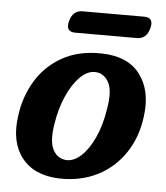

<svg xmlns="http://www.w3.org/2000/svg" viewBox="-48 -655 612 709"><g transform="rotate(5 258.0 -300.5)"><path d="M315.5 -463Q412 -460.5 456.8 -400.5Q501.5 -340.5 489 -246Q479.5 -167.5 440.2 -109Q401 -50.5 338.8 -19Q276.5 12.5 197.5 10.5Q104 7.5 58.2 -51Q12.5 -109.5 26.5 -206.5Q35.5 -278 71 -337Q106.5 -396 167.8 -430.5Q229 -465 315.5 -463ZM218.5 -59.5Q245.5 -58.5 272.2 -82.8Q299 -107 320.2 -152.8Q341.5 -198.5 351 -260Q363 -328 346 -359.5Q329 -391 297 -392.5Q267.5 -394 239.8 -366.2Q212 -338.5 191.5 -291.8Q171 -245 162.5 -189Q151.5 -122.5 168.5 -91.8Q185.5 -61 218.5 -59.5ZM183 -571.5Q193.5 -612 230 -612H458.5Q495 -612 484.5 -571.5Q474 -531 437.5 -531H209Q172.5 -531 183 -571.5Z"/></g></svg>

Font: Fraunces 72pt S100 SemiBold
Style: Italic
Weight: 600
Italic angle: -16°
Version: Version 1.000; ttfautohint (v1.8.3)